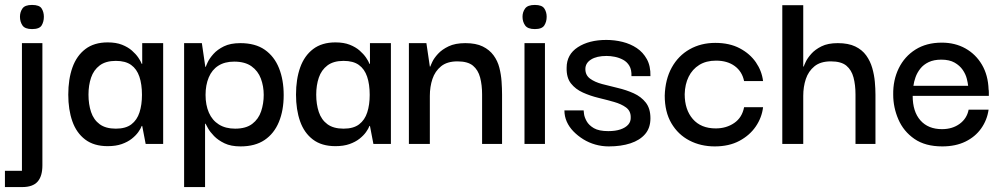

<svg xmlns="http://www.w3.org/2000/svg" viewBox="-29 -584 4074 779"><path d="M101 -466Q72 -466 62 -481Q52 -496 52 -516Q52 -535 62 -549.5Q72 -564 101 -564Q131 -564 140 -549.5Q149 -535 149 -516Q149 -496 140 -481Q131 -466 101 -466ZM60 -409H143V87Q143 131 123.5 153Q104 175 61 175H-9V109H60Z M408 9Q352 9 316.5 -18Q281 -45 264.5 -92Q248 -139 248 -200Q248 -263 265 -310.5Q282 -358 317.5 -385Q353 -412 408 -412Q442 -412 466 -402.5Q490 -393 506 -379Q522 -365 532 -350.5Q542 -336 546 -325H548V-409H633V0H562L548 -73H546Q542 -62 532 -48Q522 -34 505.5 -21Q489 -8 465 0.5Q441 9 408 9ZM441 -62Q481 -62 504 -79.5Q527 -97 537 -128Q547 -159 547 -199Q547 -242 536.5 -273Q526 -304 503 -320.5Q480 -337 441 -337Q400 -337 375.5 -318.5Q351 -300 340.5 -269Q330 -238 330 -200Q330 -161 340.5 -129.5Q351 -98 375.5 -80Q400 -62 441 -62Z M947 10Q908 10 882 -2.5Q856 -15 839.5 -32Q823 -49 815 -63.5Q807 -78 805 -82H803V175H718V-409H790L804 -313H806Q807 -317 814 -332Q821 -347 837 -365Q853 -383 879.5 -396Q906 -409 946 -409Q1007 -409 1045.5 -382Q1084 -355 1103 -307.5Q1122 -260 1122 -198Q1122 -136 1102.5 -89Q1083 -42 1044.5 -16Q1006 10 947 10ZM925 -62Q969 -62 994.5 -81.5Q1020 -101 1030.5 -132.5Q1041 -164 1041 -199Q1041 -234 1029.5 -265Q1018 -296 991.5 -315Q965 -334 921 -334Q883 -334 857 -317.5Q831 -301 818 -270Q805 -239 805 -199Q805 -158 818.5 -127Q832 -96 859 -79Q886 -62 925 -62Z M1332 9Q1276 9 1240.5 -18Q1205 -45 1188.5 -92Q1172 -139 1172 -200Q1172 -263 1189 -310.5Q1206 -358 1241.5 -385Q1277 -412 1332 -412Q1366 -412 1390 -402.5Q1414 -393 1430 -379Q1446 -365 1456 -350.5Q1466 -336 1470 -325H1472V-409H1557V0H1486L1472 -73H1470Q1466 -62 1456 -48Q1446 -34 1429.5 -21Q1413 -8 1389 0.5Q1365 9 1332 9ZM1365 -62Q1405 -62 1428 -79.5Q1451 -97 1461 -128Q1471 -159 1471 -199Q1471 -242 1460.5 -273Q1450 -304 1427 -320.5Q1404 -337 1365 -337Q1324 -337 1299.5 -318.5Q1275 -300 1264.5 -269Q1254 -238 1254 -200Q1254 -161 1264.5 -129.5Q1275 -98 1299.5 -80Q1324 -62 1365 -62Z M1630 0V-409H1701L1715 -314H1717Q1718 -318 1725 -333Q1732 -348 1748 -365.5Q1764 -383 1791 -396Q1818 -409 1859 -409Q1902 -409 1929.5 -395.5Q1957 -382 1973.5 -359.5Q1990 -337 1997 -309.5Q2004 -282 2006 -253.5Q2008 -225 2008 -200V0H1927V-201Q1927 -239 1919 -269.5Q1911 -300 1890 -317.5Q1869 -335 1827 -335Q1785 -335 1760.5 -315Q1736 -295 1725.5 -263.5Q1715 -232 1715 -195V0Z M2099 0V-409H2182V0ZM2141 -466Q2112 -466 2101.5 -481Q2091 -496 2091 -516Q2091 -535 2101.5 -549.5Q2112 -564 2141 -564Q2170 -564 2179.5 -549.5Q2189 -535 2189 -516Q2189 -496 2179.5 -481Q2170 -466 2141 -466Z M2441 10Q2413 10 2386.5 2.5Q2360 -5 2337.5 -19Q2315 -33 2297.5 -51Q2280 -69 2270.5 -90.5Q2261 -112 2261 -136H2339Q2339 -135 2340.5 -122Q2342 -109 2351 -92.5Q2360 -76 2380.5 -64Q2401 -52 2439 -52Q2468 -52 2488.5 -59Q2509 -66 2520 -78.5Q2531 -91 2530 -109Q2530 -134 2511 -148Q2492 -162 2462 -170.5Q2432 -179 2399 -187Q2366 -195 2336 -208.5Q2306 -222 2287.5 -245.5Q2269 -269 2270 -309Q2270 -363 2315.5 -392.5Q2361 -422 2431 -422Q2465 -422 2497 -414Q2529 -406 2554.5 -389Q2580 -372 2595.5 -344Q2611 -316 2610 -275H2533Q2534 -301 2524.5 -317Q2515 -333 2499 -341.5Q2483 -350 2465.5 -353.5Q2448 -357 2432 -357Q2392 -357 2369 -342.5Q2346 -328 2346 -304Q2346 -279 2365 -265Q2384 -251 2414 -243Q2444 -235 2478 -227Q2512 -219 2542 -205.5Q2572 -192 2591 -168Q2610 -144 2610 -104Q2610 -65 2588.5 -40Q2567 -15 2529 -2.5Q2491 10 2441 10Z M2871 10Q2814 10 2768 -14Q2722 -38 2695 -84Q2668 -130 2668 -196Q2670 -262 2696.5 -310Q2723 -358 2769 -384Q2815 -410 2873 -410Q2931 -410 2972.5 -388Q3014 -366 3038 -331Q3062 -296 3067 -255H2990Q2982 -294 2952 -316Q2922 -338 2876 -338Q2836 -338 2808 -320.5Q2780 -303 2765 -272.5Q2750 -242 2749 -202Q2749 -139 2782 -101Q2815 -63 2875 -63Q2918 -63 2950 -85Q2982 -107 2990 -149H3067Q3062 -107 3037.5 -71Q3013 -35 2971 -12.5Q2929 10 2871 10Z M3145 0V-563H3230V-314H3232Q3233 -318 3240 -333Q3247 -348 3262.5 -365.5Q3278 -383 3304 -396Q3330 -409 3370 -409Q3413 -409 3441 -395.5Q3469 -382 3485.5 -359Q3502 -336 3510 -308Q3518 -280 3520.5 -252Q3523 -224 3523 -200V0H3442V-201Q3442 -239 3434 -269.5Q3426 -300 3405 -317.5Q3384 -335 3342 -335Q3300 -335 3275.5 -315Q3251 -295 3240.5 -263.5Q3230 -232 3230 -195V0Z M3794 10Q3725 10 3681 -20.5Q3637 -51 3616 -99.5Q3595 -148 3595 -200Q3594 -259 3617.5 -307Q3641 -355 3685.5 -383Q3730 -411 3792 -411Q3846 -411 3888 -387.5Q3930 -364 3955 -321.5Q3980 -279 3982 -221Q3983 -218 3983 -209.5Q3983 -201 3983 -195H3674Q3674 -131 3705.5 -95.5Q3737 -60 3793 -60Q3835 -60 3864.5 -81.5Q3894 -103 3901 -139H3982Q3976 -97 3952 -63Q3928 -29 3888 -9.5Q3848 10 3794 10ZM3677 -236H3899Q3898 -247 3893.5 -265Q3889 -283 3877 -300.5Q3865 -318 3844 -330Q3823 -342 3790 -342Q3760 -342 3739 -332Q3718 -322 3705 -305.5Q3692 -289 3685.5 -270.5Q3679 -252 3677 -236Z"/></svg>

Font: Darker Grotesque SemiBold
Style: Regular
Weight: 600
Designer: Gabriel Lam
Foundry: TypeRant
Version: Version 1.000;gftools[0.9.28]